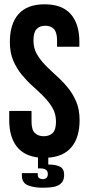

<svg xmlns="http://www.w3.org/2000/svg" viewBox="-20 -728 414 895"><path d="M26 -532Q26 -617 66.5 -662.5Q107 -708 188 -708Q269 -708 309.5 -662.5Q350 -617 350 -532V-510H246V-539Q246 -577 231.5 -592.5Q217 -608 191 -608Q165 -608 150.5 -592.5Q136 -577 136 -539Q136 -503 152 -475.5Q168 -448 192 -423.5Q216 -399 243.5 -374.5Q271 -350 295 -321Q319 -292 335 -255Q351 -218 351 -168Q351 -88 314 -43Q277 2 205 7V39Q242 39 260.5 49.5Q279 60 279 86Q279 106 271.5 118Q264 130 250.5 136.5Q237 143 218.5 145Q200 147 178 147Q137 147 109.5 135.5Q82 124 82 89V79H156V87Q156 98 163 102.5Q170 107 178 107Q203 107 203 83Q203 57 167 57H157V6Q90 -2 56.5 -47Q23 -92 23 -168V-211H127V-161Q127 -123 142.5 -108Q158 -93 184 -93Q210 -93 225.5 -108Q241 -123 241 -161Q241 -197 225 -224.5Q209 -252 185 -276.5Q161 -301 133.5 -325.5Q106 -350 82 -379Q58 -408 42 -445Q26 -482 26 -532Z"/></svg>

Font: SVN-Bebas Neue
Style: Bold
Weight: 700
Designer: Ryoichi Tsunekawa
Foundry: Ryoichi Tsunekawa
Version: Version 1.300; ttfautohint (v1.7.9-c794)